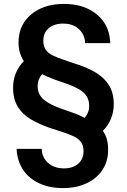

<svg xmlns="http://www.w3.org/2000/svg" viewBox="-20 -732 651 984"><path d="M302 232Q233 232 180 207Q127 182 97.5 137Q68 92 65 31H194Q194 57 207 79.5Q220 102 244.5 116Q269 130 304 131Q350 132 379 108.5Q408 85 408 43Q408 14 395.5 -3.5Q383 -21 359 -32.5Q335 -44 303 -54.5Q271 -65 234 -77Q182 -95 139 -120Q96 -145 71.5 -184.5Q47 -224 47 -283Q47 -322 61 -356.5Q75 -391 102 -419Q89 -439 82 -462Q75 -485 75 -514Q75 -575 104.5 -619Q134 -663 186.5 -687.5Q239 -712 307 -712Q378 -712 430.5 -687Q483 -662 513 -617.5Q543 -573 545 -511H416Q416 -537 403 -559.5Q390 -582 365.5 -596.5Q341 -611 306 -611Q260 -612 231 -588.5Q202 -565 202 -523Q202 -495 214.5 -477Q227 -459 251 -447.5Q275 -436 306.5 -425.5Q338 -415 376 -402Q429 -385 471 -360Q513 -335 538 -296Q563 -257 563 -197Q563 -159 549 -124Q535 -89 507 -61Q521 -42 527.5 -19Q534 4 534 33Q535 93 505.5 138Q476 183 423.5 207.5Q371 232 302 232ZM414 -128Q425 -141 431 -156Q437 -171 437 -189Q437 -219 423.5 -239.5Q410 -260 386 -274Q362 -288 329.5 -300Q297 -312 258 -325Q239 -332 224 -338.5Q209 -345 196 -352Q185 -340 179 -324.5Q173 -309 173 -291Q173 -268 181.5 -250.5Q190 -233 206 -220Q222 -207 244 -196Q266 -185 293.5 -175.5Q321 -166 351 -155Q369 -149 384.5 -142Q400 -135 414 -128Z"/></svg>

Font: DM Sans 12pt SemiBold
Style: Regular
Weight: 600
Version: Version 4.004;gftools[0.9.30]